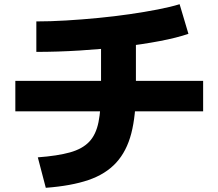

<svg xmlns="http://www.w3.org/2000/svg" viewBox="-20 -818 1040 914"><path d="M160 -69Q254 -76 313 -92.5Q372 -109 404.5 -143Q437 -177 449 -237Q461 -297 461 -391V-678H627V-391Q627 -268 605 -183Q583 -98 533 -43.5Q483 11 401 39Q319 67 198 76ZM53 -288V-433H947V-288ZM153 -716Q219 -716 294.5 -720.5Q370 -725 447.5 -732.5Q525 -740 597.5 -750.5Q670 -761 731.5 -773Q793 -785 835 -798L877 -657Q822 -638 740.5 -622.5Q659 -607 561.5 -595.5Q464 -584 359 -577.5Q254 -571 153 -571Z"/></svg>

Font: M PLUS 2 Thin ExtraBold
Style: Regular
Weight: 800
Version: Version 1.001